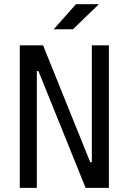

<svg xmlns="http://www.w3.org/2000/svg" viewBox="-20 -914 626 934"><path d="M396.5 0H509.8V-693.4H426.8V-125H418.9L189.5 -693.4H76.2V0H159.2V-568.4H167ZM241.2 -771.5H335L460.9 -893.6H349.6Z"/></svg>

Font: Cascadia Mono PL SemiLight
Style: Regular
Weight: 350
Monospace: yes
Designer: Aaron Bell
Foundry: Saja Typeworks
Version: Version 2404.023